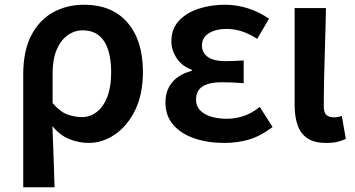

<svg xmlns="http://www.w3.org/2000/svg" viewBox="-20 -589 1499 810"><path d="M78 201V-274Q78 -375 112 -440Q146 -505 204 -537Q262 -569 334 -569Q453 -569 518 -493.5Q583 -418 583 -286Q583 -191 550 -124Q517 -57 464.5 -21.5Q412 14 354 14Q314 14 274 -1.5Q234 -17 201 -57Q203 -11 204.5 31Q206 73 207.5 114.5Q209 156 210 201ZM326 -95Q360 -95 388 -116.5Q416 -138 432.5 -180Q449 -222 449 -284Q449 -340 436 -379.5Q423 -419 396.5 -440Q370 -461 328 -461Q294 -461 265 -440Q236 -419 219 -379Q202 -339 202 -281V-154Q234 -117 264.5 -106Q295 -95 326 -95Z M926 14Q856 14 799.5 -5.5Q743 -25 710.5 -63Q678 -101 678 -156Q678 -194 692.5 -221Q707 -248 732 -265Q757 -282 789 -290V-295Q747 -310 725 -344Q703 -378 703 -414Q703 -467 734.5 -501Q766 -535 817.5 -552Q869 -569 929 -569Q979 -569 1027 -553.5Q1075 -538 1115 -510L1065 -425Q1035 -445 1002.5 -456Q970 -467 935 -467Q891 -467 861.5 -449Q832 -431 832 -397Q832 -366 857 -348.5Q882 -331 933 -331Q950 -331 969 -332Q988 -333 1008 -334V-238Q983 -240 960.5 -241Q938 -242 916 -242Q861 -242 834 -224Q807 -206 807 -168Q807 -131 842 -109.5Q877 -88 939 -88Q971 -88 1006 -99Q1041 -110 1076 -138L1130 -53Q1078 -14 1029.5 0Q981 14 926 14Z M1356 14Q1306 14 1277 -5.5Q1248 -25 1235.5 -61Q1223 -97 1223 -146V-555H1355Q1354 -486 1351.5 -411Q1349 -336 1347.5 -266Q1346 -196 1346 -139Q1346 -114 1357 -104Q1368 -94 1389 -94Q1396 -94 1405 -95.5Q1414 -97 1422 -100L1439 -3Q1424 4 1405 9Q1386 14 1356 14Z"/></svg>

Font: Noto Sans KR SemiBold
Style: Regular
Weight: 600
Designer: Ryoko NISHIZUKA  (kana, bopomofo & ideographs); Paul D. Hunt (Latin, Greek & Cyrillic); Sandoll Communications , Soo-you
Foundry: Adobe
Version: Version 2.004-H2;hotconv 1.0.118;makeotfexe 2.5.65603